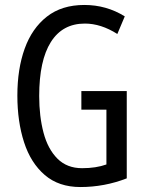

<svg xmlns="http://www.w3.org/2000/svg" viewBox="-20 -744 585 774"><path d="M308 -377H491V-25Q401 10 304 10Q217 10 160.5 -38.5Q104 -87 77 -170.5Q50 -254 50 -359Q50 -466 79.5 -548Q109 -630 169 -677Q229 -724 320 -724Q409 -724 483 -678L453 -607Q387 -649 322 -649Q232 -649 185 -574.5Q138 -500 138 -357Q138 -275 155.5 -209Q173 -143 211.5 -104.5Q250 -66 311 -66Q367 -66 409 -81V-302H308Z"/></svg>

Font: Noto Sans Lao ExtraCondensed
Style: Regular
Weight: 400
Width: 2
Designer: Monotype Design Team
Foundry: Monotype Imaging Inc.
Version: Version 2.003; ttfautohint (v1.8.4.7-5d5b)